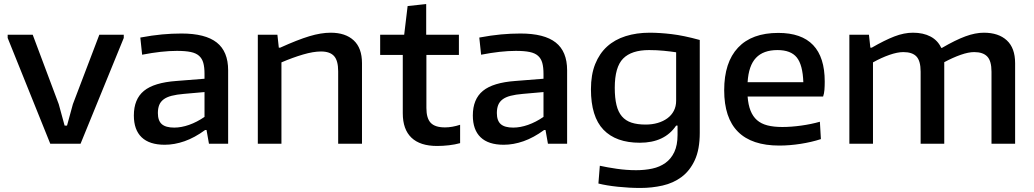

<svg xmlns="http://www.w3.org/2000/svg" viewBox="-20 -712 5120 951"><path d="M18 -524V-540H142L271 -196L300 -90H312L341 -196L472 -540H593V-524L379 0H229Z M796 5Q720 5 681.5 -32Q643 -69 643 -140Q643 -221 693 -262Q743 -303 854 -311L993 -322V-346Q993 -379 987 -400.5Q981 -422 966 -435.5Q951 -449 924.5 -454.5Q898 -460 856 -460Q782 -460 684 -441L675 -526Q734 -537 782.5 -541.5Q831 -546 879 -546Q997 -546 1053.5 -501.5Q1110 -457 1110 -364V0H1015L1003 -68H996Q944 -30 894 -12.5Q844 5 796 5ZM843 -80Q878 -80 916.5 -93.5Q955 -107 993 -133V-256L891 -247Q855 -244 830 -237.5Q805 -231 790 -219.5Q775 -208 768.5 -191.5Q762 -175 762 -152Q762 -114 781.5 -97Q801 -80 843 -80Z M1257 -540H1354L1361 -476H1368Q1454 -515 1512 -532.5Q1570 -550 1618 -550Q1691 -550 1732 -512Q1773 -474 1773 -399V0H1655V-359Q1655 -412 1634.5 -434.5Q1614 -457 1570 -457Q1532 -457 1481 -442Q1430 -427 1374 -403V0H1257Z M2145 11Q2061 11 2018 -30Q1975 -71 1975 -151V-440H1863V-540H1982L1999 -682L2091 -692V-540H2253V-440H2092V-177Q2092 -126 2113.5 -103.5Q2135 -81 2184 -81Q2219 -81 2259 -94V-3Q2234 4 2204 7.5Q2174 11 2145 11Z M2475 5Q2399 5 2360.5 -32Q2322 -69 2322 -140Q2322 -221 2372 -262Q2422 -303 2533 -311L2672 -322V-346Q2672 -379 2666 -400.5Q2660 -422 2645 -435.5Q2630 -449 2603.5 -454.5Q2577 -460 2535 -460Q2461 -460 2363 -441L2354 -526Q2413 -537 2461.5 -541.5Q2510 -546 2558 -546Q2676 -546 2732.5 -501.5Q2789 -457 2789 -364V0H2694L2682 -68H2675Q2623 -30 2573 -12.5Q2523 5 2475 5ZM2522 -80Q2557 -80 2595.5 -93.5Q2634 -107 2672 -133V-256L2570 -247Q2534 -244 2509 -237.5Q2484 -231 2469 -219.5Q2454 -208 2447.5 -191.5Q2441 -175 2441 -152Q2441 -114 2460.5 -97Q2480 -80 2522 -80Z M3152 219Q3097 219 3040 213Q2983 207 2944 197L2951 109Q2987 117 3035 124Q3083 131 3131 131Q3174 131 3211 123Q3248 115 3276 95Q3304 75 3320 41Q3336 7 3336 -44V-90H3329Q3272 -5 3149 -5Q3031 -5 2969 -69.5Q2907 -134 2907 -270Q2907 -342 2928 -394.5Q2949 -447 2987 -481.5Q3025 -516 3079 -533Q3133 -550 3198 -550Q3247 -550 3306.5 -543Q3366 -536 3446 -514V-54Q3446 28 3421.5 81Q3397 134 3356 164.5Q3315 195 3262 207Q3209 219 3152 219ZM3178 -95Q3210 -95 3237.5 -103Q3265 -111 3285.5 -126Q3306 -141 3317.5 -163Q3329 -185 3329 -213V-453Q3303 -457 3268 -460.5Q3233 -464 3195 -464Q3108 -464 3066.5 -422Q3025 -380 3025 -277Q3025 -227 3033.5 -192Q3042 -157 3060.5 -135.5Q3079 -114 3108 -104.5Q3137 -95 3178 -95Z M3840 9Q3567 9 3567 -265Q3567 -403 3635.5 -476Q3704 -549 3835 -549Q4065 -549 4065 -308Q4065 -285 4063.5 -266.5Q4062 -248 4057 -234H3683Q3686 -193 3697.5 -164Q3709 -135 3729.5 -117Q3750 -99 3781 -91Q3812 -83 3855 -83Q3899 -83 3949 -90Q3999 -97 4041 -109L4046 -23Q4000 -8 3945.5 0.5Q3891 9 3840 9ZM3831 -464Q3761 -464 3724.5 -425.5Q3688 -387 3683 -305H3959Q3956 -391 3926.5 -427.5Q3897 -464 3831 -464Z M4187 -540H4284L4291 -476H4298Q4362 -513 4410 -531.5Q4458 -550 4502 -550Q4553 -550 4589 -531Q4625 -512 4642 -475H4646Q4713 -514 4762 -532Q4811 -550 4853 -550Q4926 -550 4967 -512Q5008 -474 5008 -399V0H4891V-357Q4891 -410 4870 -432Q4849 -454 4805 -454Q4777 -454 4738.5 -440.5Q4700 -427 4657 -404V0H4540V-357Q4540 -410 4519.5 -432Q4499 -454 4454 -454Q4425 -454 4385 -440Q4345 -426 4304 -403V0H4187Z"/></svg>

Font: Encode Sans Wide
Style: Medium
Weight: 500
Designer: Pablo Impallari, Andres Torresi
Foundry: Pablo Impallari, Andres Torresi
Version: Version 1.000; ttfautohint (v1.00) -l 8 -r 50 -G 200 -x 14 -